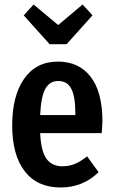

<svg xmlns="http://www.w3.org/2000/svg" viewBox="-20 -816 504 851"><path d="M431 -226H158Q162 -144 186.5 -111.5Q211 -79 256 -79Q287 -79 312 -89.5Q337 -100 366 -123L417 -53Q347 15 249 15Q145 15 89.5 -57Q34 -129 34 -260Q34 -391 87 -467Q140 -543 237 -543Q330 -543 382 -475.5Q434 -408 434 -277Q434 -268 431 -226ZM314 -313Q314 -388 296 -422.5Q278 -457 238 -457Q201 -457 181.5 -423.5Q162 -390 158 -306H314ZM390 -748 275 -620H200L85 -748L129 -796L238 -705L346 -796Z"/></svg>

Font: Fira Sans Compressed Medium
Style: Regular
Weight: 500
Width: 1
Designer: bBox Type GmbH & Carrois Corporate GbR & Edenspiekermann AG
Foundry: bBox Type GmbH & Carrois Corporate GbR & Edenspiekermann AG
Version: Version 4.301